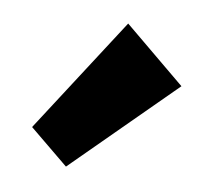

<svg xmlns="http://www.w3.org/2000/svg" viewBox="-31 -764 312 279"><g transform="rotate(5 125.5 -624.5)"><path d="M231 -648 74 -517 20 -570 146 -732Z"/></g></svg>

Font: Tilda Sans Black
Style: Regular
Weight: 900
Designer: ParaType Ltd
Foundry: ParaType Ltd
Version: Version 1.009